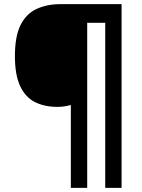

<svg xmlns="http://www.w3.org/2000/svg" viewBox="-20 -780 688 927"><path d="M567 127H488V-670H401V127H322V-273Q307 -269 291.5 -266.5Q276 -264 257 -264Q195 -264 149 -287Q103 -310 77.5 -364Q52 -418 52 -509Q52 -605 79.5 -659.5Q107 -714 157 -737Q207 -760 272 -760H567Z"/></svg>

Font: Noto Sans Lao Looped
Style: Bold
Weight: 700
Designer: Mark Frömberg, Ben Mitchell
Foundry: The Fontpad Ltd
Version: Version 1.001